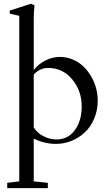

<svg xmlns="http://www.w3.org/2000/svg" viewBox="-20 -746 570 1011"><path d="M18.1 244.6V216.8L81.5 209V-662.6L31.2 -674.3V-690.4L142.6 -726.1L161.6 -718.3Q157.7 -684.6 157.7 -646.5V-377.4Q185.1 -411.6 221.7 -429Q258.3 -446.3 294.9 -446.3Q331.1 -446.3 363.3 -432.6Q395.5 -418.9 419.2 -396Q442.9 -373 460.2 -343.5Q477.5 -314 486.1 -281.2Q494.6 -248.5 494.6 -216.8Q494.6 -165.5 476.3 -122.1Q458 -78.6 427.2 -49.6Q396.5 -20.5 356.9 -4.4Q317.4 11.7 274.4 11.7Q216.3 11.7 157.7 -15.6V209L231.9 216.8V244.6ZM233.4 -388.2Q189.9 -388.2 157.7 -353.5V-75.2Q174.8 -46.4 208.3 -29.1Q241.7 -11.7 277.8 -11.7Q337.9 -11.7 374 -60.8Q410.2 -109.9 410.2 -186Q410.2 -267.6 360.4 -327.9Q310.5 -388.2 233.4 -388.2Z"/></svg>

Font: Elstob
Style: Regular
Weight: 400
Designer: Peter S. Baker
Version: Version 1.015